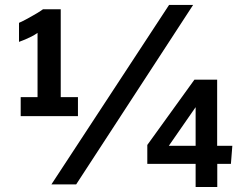

<svg xmlns="http://www.w3.org/2000/svg" viewBox="-20 -753 991 784"><path d="M64.5 -278.8V-356.4H133.3V-618.7Q123 -611.3 109.4 -604.2Q95.7 -597.2 82.3 -591.6Q68.8 -585.9 57.6 -582V-659.7Q71.8 -666 92.3 -677Q112.8 -688 130.9 -699Q148.9 -710 155.8 -715.3H228V-356.4H298.3V-278.8ZM189.9 0 670.4 -732.9H768.6L291 0ZM778.8 10.7V-84H581.5V-161.1L773.9 -427.7H866.7V-157.7H928.7L922.9 -84H867.2V10.7ZM669.4 -157.7H778.8V-315.4Z"/></svg>

Font: Comme
Style: Bold
Weight: 700
Version: Version 1.000;gftools[0.9.27]